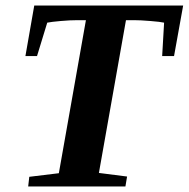

<svg xmlns="http://www.w3.org/2000/svg" viewBox="-20 -675 683 695"><path d="M82 0 86 -35 193 -48 291 -602H261Q234 -602 200 -599Q166 -596 151 -593L114 -472H72L104 -655H643L610 -472H567L574 -593Q561 -596 524 -599Q488 -602 465 -602H436L338 -49L440 -36L434 0Z"/></svg>

Font: Libra Serif Modern
Style: Bold Italic
Weight: 700
Italic angle: -12°
Designer: Stefan Peev, Context Ltd
Foundry: Stefan Peev, Context Ltd
Version: Version 1.000